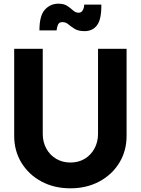

<svg xmlns="http://www.w3.org/2000/svg" viewBox="-20 -1010 764 1042"><path d="M362 12Q450 12 519 -25Q588 -62 627.5 -126.5Q667 -191 667 -273V-745H512V-283Q512 -239 492.5 -203.5Q473 -168 439.5 -148Q406 -128 362 -128Q319 -128 285 -148Q251 -168 231.5 -203.5Q212 -239 212 -283V-745H57V-273Q57 -191 96.5 -126.5Q136 -62 205 -25Q274 12 362 12ZM439 -841Q483 -841 507 -873.5Q531 -906 530 -985H437Q437 -969 429.5 -955Q422 -941 407 -941Q390 -941 376.5 -953.5Q363 -966 345 -978Q327 -990 296 -990Q254 -990 224 -958Q194 -926 194 -845H287Q289 -863 295 -876.5Q301 -890 319 -890Q337 -890 351 -878Q365 -866 385 -853.5Q405 -841 439 -841Z"/></svg>

Font: Plus Jakarta Sans ExtraBold
Style: Regular
Weight: 800
Designer: Gumpita Rahayu
Foundry: Tokotype
Version: Version 2.004; ttfautohint (v1.8.3)